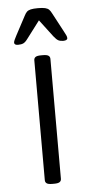

<svg xmlns="http://www.w3.org/2000/svg" viewBox="-53 -750 370 784"><g transform="rotate(-5 132.5 -358.0)"><path d="M129 2Q113 2 106.5 -2.5Q100 -7 100 -16V-507Q100 -516 106.5 -520.5Q113 -525 129 -525H137Q153 -525 159.5 -520.5Q166 -516 166 -507V-16Q166 -7 159.5 -2.5Q153 2 137 2ZM40 -576Q32 -576 28 -578.5Q24 -581 24 -586Q24 -591 28 -599Q32 -607 36 -615L77 -692Q82 -702 87.5 -707.5Q93 -713 103.5 -715.5Q114 -718 133 -718Q152 -718 162.5 -715.5Q173 -713 178.5 -707.5Q184 -702 189 -692L230 -615Q236 -604 239 -597.5Q242 -591 242 -586Q242 -581 237.5 -578.5Q233 -576 225 -576Q213 -576 205 -580Q197 -584 186 -598L133 -668L80 -598Q70 -584 61.5 -580Q53 -576 40 -576Z"/></g></svg>

Font: Asap Light
Style: Regular
Weight: 300
Designer: Pablo Cosgaya
Foundry: Omnibus-Type
Version: Version 3.001